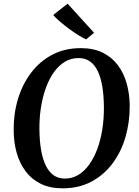

<svg xmlns="http://www.w3.org/2000/svg" viewBox="-20 -1015 754 1045"><path d="M320.5 10Q251.5 10 201.2 -15Q151 -40 118.8 -83.5Q86.5 -127 70.5 -184.2Q54.5 -241.5 54.5 -306.5Q53.5 -395 77.5 -475.2Q101.5 -555.5 148.5 -618Q195.5 -680.5 263.8 -716.8Q332 -753 420 -753Q489.5 -753 539.8 -728Q590 -703 622.2 -659.2Q654.5 -615.5 670 -559Q685.5 -502.5 686 -439.5Q686.5 -350.5 663 -269.5Q639.5 -188.5 592.8 -125.8Q546 -63 477.8 -26.5Q409.5 10 320.5 10ZM333 -43Q373 -43 406.5 -63.2Q440 -83.5 466 -120Q492 -156.5 510 -205.2Q528 -254 537 -312Q546 -370 545.5 -432.5Q545 -495 536.8 -544.5Q528.5 -594 511.8 -628.5Q495 -663 469.2 -681Q443.5 -699 407 -699Q367 -699 333.5 -679Q300 -659 274 -622.8Q248 -586.5 230.2 -538Q212.5 -489.5 203.2 -432.2Q194 -375 194.5 -313Q195 -249.5 203.5 -199.5Q212 -149.5 229 -114.5Q246 -79.5 271.8 -61.2Q297.5 -43 333 -43ZM448.5 -800.5Q430.5 -808.5 405.5 -824.2Q380.5 -840 354.5 -859.2Q328.5 -878.5 305.8 -898Q283 -917.5 269.5 -933.5L348 -995L492 -836.5Z"/></svg>

Font: Merriweather 28pt SemiBold
Style: Italic
Weight: 600
Italic angle: -7.8°
Version: Version 2.101